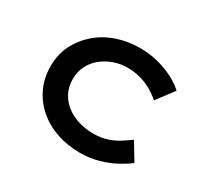

<svg xmlns="http://www.w3.org/2000/svg" viewBox="-145 -923 1221 1145"><g transform="rotate(30 465.5 -350.5)"><path d="M518 10Q432 10 357.5 -15.5Q283 -41 227 -89.5Q171 -138 140 -204.5Q109 -271 109 -352Q109 -431 141 -496Q173 -561 229 -610Q285 -659 359.5 -685Q434 -711 519 -711Q582 -711 641.5 -696Q701 -681 750.5 -655.5Q800 -630 833 -599L745 -482Q716 -507 681 -527.5Q646 -548 604 -560Q562 -572 510 -572Q464 -572 420 -556.5Q376 -541 340.5 -513Q305 -485 283.5 -443.5Q262 -402 262 -351Q262 -297 284 -255.5Q306 -214 344 -185.5Q382 -157 430 -143Q478 -129 530 -129Q583 -129 625 -143Q667 -157 700 -178.5Q733 -200 759 -219L831 -100Q802 -77 754.5 -51Q707 -25 646.5 -7.5Q586 10 518 10Z"/></g></svg>

Font: Lexend Tera SemiBold
Style: Regular
Weight: 600
Version: Version 1.007